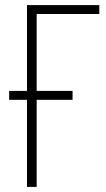

<svg xmlns="http://www.w3.org/2000/svg" viewBox="-20 -734 416 754"><path d="M370 -714H86V-377H16V-342H86V0H124V-342H265V-377H124V-679H370Z"/></svg>

Font: Noto Sans Condensed ExtraLight
Style: Regular
Weight: 200
Width: 3
Designer: Monotype Design Team
Foundry: Monotype Imaging Inc.
Version: Version 2.013